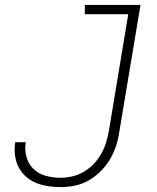

<svg xmlns="http://www.w3.org/2000/svg" viewBox="-20 -755 640 783"><path d="M227 8Q200 8 174.5 4Q149 0 126 -9.5Q103 -19 84.5 -36Q66 -53 55 -75Q44 -97 41 -123Q38 -149 42 -175H85Q80 -144 88 -115Q96 -86 116.5 -66Q137 -46 166.5 -38Q196 -30 227 -30Q251 -30 276 -36Q301 -42 323.5 -55.5Q346 -69 364 -88.5Q382 -108 394.5 -131Q407 -154 414 -178Q421 -202 425 -227L503 -697H326V-735H553L467 -220Q463 -191 454 -162.5Q445 -134 429.5 -107Q414 -80 391.5 -57.5Q369 -35 342 -19.5Q315 -4 285.5 2Q256 8 227 8Z"/></svg>

Font: Iosevka SS04 XLt Ex Obl
Style: Regular
Weight: 200
Width: 7
Italic angle: -9°
Monospace: yes
Designer: Belleve Invis
Foundry: Belleve Invis
Version: Version 19.0.0; ttfautohint (v1.8.4)